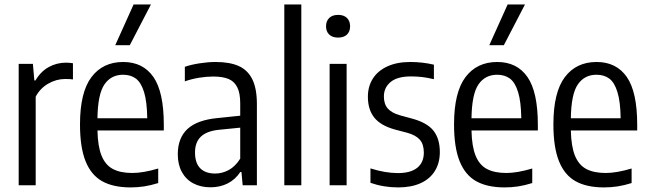

<svg xmlns="http://www.w3.org/2000/svg" viewBox="-20 -828 2900 858"><path d="M63.5 -542.5H127L133.5 -468.5H138.5Q161.5 -508 197.2 -528Q233 -548 275.5 -548Q287 -548 306 -545.5V-473Q294 -475 271 -475Q231.5 -475 195.2 -454Q159 -433 139.5 -396V0H63.5Z M712 -245H415.5Q417 -173.5 434 -132Q451 -90.5 484.5 -72.8Q518 -55 571.5 -55Q619.5 -55 687 -75V-10Q653.5 0.5 624 5Q594.5 9.5 563.5 9.5Q486 9.5 436.5 -18.2Q387 -46 362.2 -108Q337.5 -170 337.5 -272Q337.5 -415.5 388.5 -483.2Q439.5 -551 530.5 -551Q619 -551 665.5 -484Q712 -417 712 -270.5ZM415.5 -299.5H638Q637 -373.5 623.8 -416.5Q610.5 -459.5 587.2 -476.8Q564 -494 530 -494Q476.5 -494 446.8 -450.8Q417 -407.5 415.5 -299.5ZM495 -626 577 -808H654.5L560 -626Z M1128 -362.5V0H1064.5L1059 -59.5H1054Q1031.5 -25.5 997.2 -8.2Q963 9 920.5 9Q877 9 844 -8.5Q811 -26 792.8 -59.2Q774.5 -92.5 774.5 -138.5Q774.5 -211.5 818 -251.8Q861.5 -292 953 -300.5L1053.5 -311V-366Q1053.5 -412 1040.2 -438.2Q1027 -464.5 1001 -475.2Q975 -486 932.5 -486Q904 -486 870.8 -480.8Q837.5 -475.5 806 -464.5V-529.5Q835 -539.5 872.8 -545.2Q910.5 -551 943.5 -551Q1006.5 -551 1046.8 -533Q1087 -515 1107.5 -473.8Q1128 -432.5 1128 -362.5ZM1053.5 -119V-257.5L958.5 -248Q904 -242.5 877.8 -217.5Q851.5 -192.5 851.5 -147Q851.5 -99.5 874.8 -76Q898 -52.5 941.5 -52.5Q972.5 -52.5 1001.8 -68Q1031 -83.5 1053.5 -119Z M1250.5 0V-808H1326.5V0Z M1453 0V-542.5H1529V0ZM1437 -710.5Q1437 -734 1451.2 -747.8Q1465.5 -761.5 1491 -761.5Q1516.5 -761.5 1530.5 -747.8Q1544.5 -734 1544.5 -710.5Q1544.5 -687 1530.5 -673.5Q1516.5 -660 1491 -660Q1465.5 -660 1451.2 -673.5Q1437 -687 1437 -710.5Z M1635.5 -11V-75.5Q1701.5 -54.5 1758.5 -54.5Q1815 -54.5 1844.5 -78.2Q1874 -102 1874 -146Q1874 -183.5 1856 -203.8Q1838 -224 1800.5 -234.5L1745.5 -249Q1681.5 -266.5 1652.8 -302.2Q1624 -338 1624 -396Q1624 -441.5 1646 -476.5Q1668 -511.5 1710.8 -531.2Q1753.5 -551 1813.5 -551Q1868 -551 1919 -539V-474Q1892 -480.5 1868 -483.5Q1844 -486.5 1816.5 -486.5Q1755.5 -486.5 1725.5 -461.5Q1695.5 -436.5 1695.5 -397Q1695.5 -363 1712.8 -343.2Q1730 -323.5 1766.5 -313L1821.5 -298Q1888.5 -280 1917 -244Q1945.5 -208 1945.5 -148.5Q1945.5 -99.5 1923.2 -63.8Q1901 -28 1859.2 -9.2Q1817.5 9.5 1759.5 9.5Q1694 9.5 1635.5 -11Z M2383.5 -245H2087Q2088.5 -173.5 2105.5 -132Q2122.5 -90.5 2156 -72.8Q2189.5 -55 2243 -55Q2291 -55 2358.5 -75V-10Q2325 0.5 2295.5 5Q2266 9.5 2235 9.5Q2157.5 9.5 2108 -18.2Q2058.5 -46 2033.8 -108Q2009 -170 2009 -272Q2009 -415.5 2060 -483.2Q2111 -551 2202 -551Q2290.5 -551 2337 -484Q2383.5 -417 2383.5 -270.5ZM2087 -299.5H2309.5Q2308.5 -373.5 2295.2 -416.5Q2282 -459.5 2258.8 -476.8Q2235.5 -494 2201.5 -494Q2148 -494 2118.2 -450.8Q2088.5 -407.5 2087 -299.5ZM2166.5 -626 2248.5 -808H2326L2231.5 -626Z M2827.5 -245H2531Q2532.5 -173.5 2549.5 -132Q2566.5 -90.5 2600 -72.8Q2633.5 -55 2687 -55Q2735 -55 2802.5 -75V-10Q2769 0.5 2739.5 5Q2710 9.5 2679 9.5Q2601.5 9.5 2552 -18.2Q2502.5 -46 2477.8 -108Q2453 -170 2453 -272Q2453 -415.5 2504 -483.2Q2555 -551 2646 -551Q2734.5 -551 2781 -484Q2827.5 -417 2827.5 -270.5ZM2531 -299.5H2753.5Q2752.5 -373.5 2739.2 -416.5Q2726 -459.5 2702.8 -476.8Q2679.5 -494 2645.5 -494Q2592 -494 2562.2 -450.8Q2532.5 -407.5 2531 -299.5Z"/></svg>

Font: Encode Sans Condensed
Style: Regular
Weight: 400
Width: 3
Designer: Multiple Designers
Foundry: Impallari Type
Version: Version 2.000